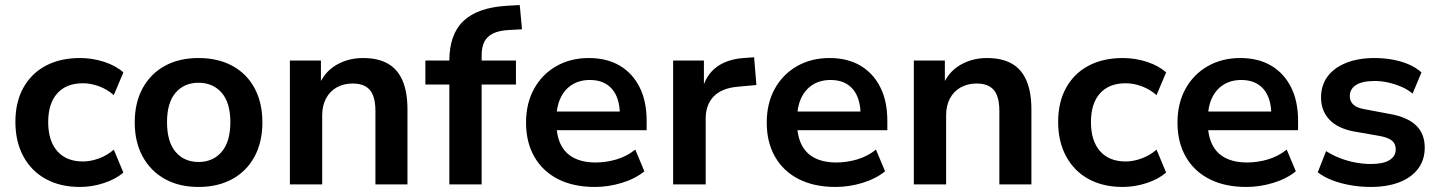

<svg xmlns="http://www.w3.org/2000/svg" viewBox="-20 -731 5704 761"><path d="M297 10Q219 10 161.5 -21.5Q104 -53 72.5 -111.5Q41 -170 41 -248Q41 -326 72.5 -383Q104 -440 161.5 -470.5Q219 -501 297 -501Q346 -501 392.5 -486Q439 -471 469 -444L431 -354Q405 -377 372.5 -389Q340 -401 309 -401Q243 -401 207 -361Q171 -321 171 -247Q171 -173 207 -132Q243 -91 309 -91Q339 -91 372 -103Q405 -115 431 -138L469 -47Q439 -21 392 -5.5Q345 10 297 10Z M767 10Q690 10 633.5 -21.5Q577 -53 545.5 -110.5Q514 -168 514 -246Q514 -324 545.5 -381.5Q577 -439 633.5 -470Q690 -501 767 -501Q844 -501 901 -470Q958 -439 989 -381.5Q1020 -324 1020 -246Q1020 -168 989 -110.5Q958 -53 901 -21.5Q844 10 767 10ZM767 -89Q824 -89 858.5 -129Q893 -169 893 -247Q893 -324 858.5 -363.5Q824 -403 767 -403Q710 -403 676 -363.5Q642 -324 642 -247Q642 -169 676 -129Q710 -89 767 -89Z M1129 0V-491H1252V-393H1244Q1266 -446 1313 -473.5Q1360 -501 1419 -501Q1478 -501 1517 -479Q1556 -457 1575.5 -411.5Q1595 -366 1595 -297V0H1468V-291Q1468 -329 1458.5 -353Q1449 -377 1429 -388.5Q1409 -400 1378 -400Q1342 -400 1314.5 -384.5Q1287 -369 1272 -340.5Q1257 -312 1257 -274V0Z M1761 0V-396H1666V-491H1798L1761 -457V-490Q1761 -595 1817 -648Q1873 -701 1988 -708L2040 -711L2049 -615L1997 -612Q1958 -610 1934.5 -598.5Q1911 -587 1900 -566Q1889 -545 1889 -511V-477L1872 -491H2025V-396H1889V0Z M2338 10Q2253 10 2192 -21Q2131 -52 2098 -109.5Q2065 -167 2065 -245Q2065 -321 2096.5 -378.5Q2128 -436 2184.5 -468.5Q2241 -501 2314 -501Q2385 -501 2436 -471Q2487 -441 2515 -385.5Q2543 -330 2543 -252V-215H2167V-289H2453L2437 -274Q2437 -342 2406 -378Q2375 -414 2318 -414Q2277 -414 2247 -395Q2217 -376 2201 -341Q2185 -306 2185 -258V-249Q2185 -194 2202.5 -158.5Q2220 -123 2255 -105Q2290 -87 2341 -87Q2382 -87 2423 -99Q2464 -111 2498 -138L2534 -52Q2497 -22 2444 -6Q2391 10 2338 10Z M2648 0V-491H2770V-372H2762Q2777 -432 2818.5 -464Q2860 -496 2927 -501L2969 -504L2978 -394L2901 -387Q2840 -381 2808.5 -348.5Q2777 -316 2777 -260V0Z M3292 10Q3207 10 3146 -21Q3085 -52 3052 -109.5Q3019 -167 3019 -245Q3019 -321 3050.5 -378.5Q3082 -436 3138.5 -468.5Q3195 -501 3268 -501Q3339 -501 3390 -471Q3441 -441 3469 -385.5Q3497 -330 3497 -252V-215H3121V-289H3407L3391 -274Q3391 -342 3360 -378Q3329 -414 3272 -414Q3231 -414 3201 -395Q3171 -376 3155 -341Q3139 -306 3139 -258V-249Q3139 -194 3156.5 -158.5Q3174 -123 3209 -105Q3244 -87 3295 -87Q3336 -87 3377 -99Q3418 -111 3452 -138L3488 -52Q3451 -22 3398 -6Q3345 10 3292 10Z M3602 0V-491H3725V-393H3717Q3739 -446 3786 -473.5Q3833 -501 3892 -501Q3951 -501 3990 -479Q4029 -457 4048.5 -411.5Q4068 -366 4068 -297V0H3941V-291Q3941 -329 3931.5 -353Q3922 -377 3902 -388.5Q3882 -400 3851 -400Q3815 -400 3787.5 -384.5Q3760 -369 3745 -340.5Q3730 -312 3730 -274V0Z M4430 10Q4352 10 4294.5 -21.5Q4237 -53 4205.5 -111.5Q4174 -170 4174 -248Q4174 -326 4205.5 -383Q4237 -440 4294.5 -470.5Q4352 -501 4430 -501Q4479 -501 4525.5 -486Q4572 -471 4602 -444L4564 -354Q4538 -377 4505.5 -389Q4473 -401 4442 -401Q4376 -401 4340 -361Q4304 -321 4304 -247Q4304 -173 4340 -132Q4376 -91 4442 -91Q4472 -91 4505 -103Q4538 -115 4564 -138L4602 -47Q4572 -21 4525 -5.5Q4478 10 4430 10Z M4920 10Q4835 10 4774 -21Q4713 -52 4680 -109.5Q4647 -167 4647 -245Q4647 -321 4678.5 -378.5Q4710 -436 4766.5 -468.5Q4823 -501 4896 -501Q4967 -501 5018 -471Q5069 -441 5097 -385.5Q5125 -330 5125 -252V-215H4749V-289H5035L5019 -274Q5019 -342 4988 -378Q4957 -414 4900 -414Q4859 -414 4829 -395Q4799 -376 4783 -341Q4767 -306 4767 -258V-249Q4767 -194 4784.5 -158.5Q4802 -123 4837 -105Q4872 -87 4923 -87Q4964 -87 5005 -99Q5046 -111 5080 -138L5116 -52Q5079 -22 5026 -6Q4973 10 4920 10Z M5413 10Q5372 10 5332.5 3Q5293 -4 5260.5 -16.5Q5228 -29 5203 -48L5236 -132Q5261 -116 5290.5 -104.5Q5320 -93 5351.5 -87Q5383 -81 5413 -81Q5463 -81 5487.5 -96.5Q5512 -112 5512 -139Q5512 -162 5496.5 -174Q5481 -186 5449 -192L5346 -210Q5282 -222 5249 -257Q5216 -292 5216 -345Q5216 -393 5242 -428Q5268 -463 5316 -482Q5364 -501 5428 -501Q5464 -501 5498 -495Q5532 -489 5562 -476.5Q5592 -464 5614 -444L5579 -360Q5560 -376 5534.5 -387Q5509 -398 5482 -404Q5455 -410 5429 -410Q5379 -410 5354.5 -394Q5330 -378 5330 -350Q5330 -329 5344.5 -316Q5359 -303 5389 -298L5490 -279Q5558 -267 5592.5 -234Q5627 -201 5627 -146Q5627 -97 5600.5 -62Q5574 -27 5526 -8.5Q5478 10 5413 10Z"/></svg>

Font: Nunito Sans 11pt
Style: Bold
Weight: 700
Version: Version 3.101;gftools[0.9.27]